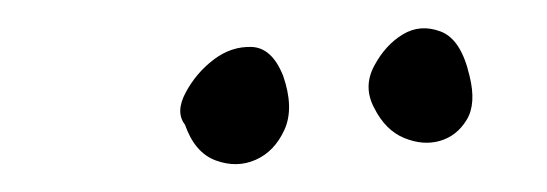

<svg xmlns="http://www.w3.org/2000/svg" viewBox="-20 -469 390 137"><path d="M182 -415Q190 -392 183 -376.5Q176 -361 162.5 -355Q149 -349 134 -354.5Q119 -360 112 -380Q105 -389 112.5 -403Q120 -417 132.5 -426.5Q145 -436 159.5 -435.5Q174 -435 182 -415ZM315 -415Q320 -395 313 -383.5Q306 -372 294 -368.5Q282 -365 268.5 -370.5Q255 -376 247 -392Q239 -407 247 -422Q255 -437 267.5 -444.5Q280 -452 294.5 -446.5Q309 -441 315 -415Z"/></svg>

Font: Liu Jian Mao Cao
Style: Regular
Weight: 400
Designer: ZhongQi
Foundry: ZhongQi
Version: Version 1.001